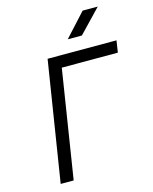

<svg xmlns="http://www.w3.org/2000/svg" viewBox="-137 -1039 898 1128"><g transform="rotate(-15 312.0 -475.0)"><path d="M349 -810H435L569 -950H477ZM89 0H168L272 -658H613L624 -730H205Z"/></g></svg>

Font: JetBrains Mono Light
Style: Italic
Weight: 336
Italic angle: -9°
Monospace: yes
Designer: Philipp Nurullin, Konstantin Bulenkov
Foundry: JetBrains
Version: Version 2.305